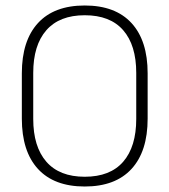

<svg xmlns="http://www.w3.org/2000/svg" viewBox="-20 -669 617 699"><path d="M288.5 10Q177 10 118.2 -54Q59.5 -118 59.5 -237V-402Q59.5 -521 118.2 -585Q177 -649 288.5 -649Q400 -649 458.8 -585Q517.5 -521 517.5 -402V-237Q517.5 -118 458.8 -54Q400 10 288.5 10ZM288.5 -25.5Q381 -25.5 428.5 -80.2Q476 -135 476 -236V-403.5Q476 -504.5 428.5 -559Q381 -613.5 288.5 -613.5Q196.5 -613.5 148.8 -559Q101 -504.5 101 -403.5V-236Q101 -135 148.8 -80.2Q196.5 -25.5 288.5 -25.5Z"/></svg>

Font: Anek Bangla Medium ExtraLight
Style: Regular
Weight: 250
Version: Version 1.003